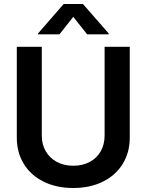

<svg xmlns="http://www.w3.org/2000/svg" viewBox="-20 -945 745 976"><path d="M639.6 -707V-245.1Q639.6 -169.9 603.8 -111.8Q567.9 -53.7 502.7 -21.5Q437.5 10.7 352.5 10.7Q267.1 10.7 201.9 -21.5Q136.7 -53.7 101.1 -111.8Q65.4 -169.9 65.4 -245.1V-707H192.4V-255.9Q192.4 -211.4 212.2 -176.8Q231.9 -142.1 268.3 -122.3Q304.7 -102.5 352.5 -102.5Q400.4 -102.5 436.5 -122.1Q472.7 -141.6 492.2 -176.5Q511.7 -211.4 511.7 -255.9V-707ZM352.5 -859.4 282.2 -770.5H173.8V-775.4L303.7 -924.8H401.4L532.2 -775.4V-770.5H422.9Z"/></svg>

Font: Pretendard JP SemiBold
Style: Regular
Weight: 600
Designer: Base glyphs from Inter by Rasmus Andersson; Hangeul glyphs from Noto Sans CJK(Source Han Sans) by Jang Soo-young and Kan
Foundry: Kil Hyung-jin
Version: Version 1.309